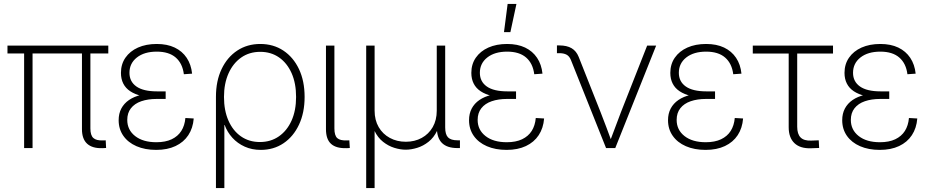

<svg xmlns="http://www.w3.org/2000/svg" viewBox="-20 -755 4741 979"><path d="M502 0.5Q450.7 2 424.3 -22.2Q397.9 -46.4 397.9 -96.2V-507.3H440.9V-100.1Q440.9 -64.9 456.1 -51.3Q471.2 -37.6 504.9 -39.1Q509.3 -39.1 512.2 -39.1Q515.1 -39.1 519 -39.6L521 -0.5Q516.6 -0.5 512 0Q507.3 0.5 502 0.5ZM103 0V-507.3H146V0ZM18.1 -482.4V-522.5H532.2V-482.4Z M776.4 9.3Q719.2 9.3 676 -9.5Q632.8 -28.3 608.9 -62.5Q585 -96.7 585 -142.1Q585 -175.8 598.6 -201.7Q612.3 -227.5 637.9 -245.1Q663.6 -262.7 700.4 -271.5Q737.3 -280.3 784.2 -280.3H824.7V-250.5H778.3Q734.4 -250.5 700.4 -238.8Q666.5 -227.1 647.7 -203.1Q628.9 -179.2 628.9 -143.6Q628.9 -92.8 668.9 -61.3Q709 -29.8 777.3 -29.8Q823.7 -29.8 855.5 -44.9Q887.2 -60.1 904.5 -87.4Q921.9 -114.7 925.3 -153.3L967.8 -150.9Q963.9 -101.6 940.2 -65.7Q916.5 -29.8 875 -10.3Q833.5 9.3 776.4 9.3ZM784.2 -257.3Q737.8 -257.3 702.9 -265.6Q668 -273.9 644.3 -289.6Q620.6 -305.2 608.6 -328.9Q596.7 -352.5 596.7 -383.3Q596.7 -427.7 619.6 -460.9Q642.6 -494.1 683.6 -512.5Q724.6 -530.8 779.3 -530.8Q832.5 -530.8 870.8 -512.5Q909.2 -494.1 931.9 -460.2Q954.6 -426.3 959.5 -379.4L917.5 -376.5Q910.6 -431.6 876 -461.7Q841.3 -491.7 779.3 -491.7Q715.8 -491.7 678 -461.9Q640.1 -432.1 640.1 -383.8Q640.1 -338.9 675.5 -314Q710.9 -289.1 780.3 -289.1H824.7V-257.3Z M1081.1 204.1V-261.2Q1081.1 -342.3 1109.9 -402.8Q1138.7 -463.4 1189.7 -497.1Q1240.7 -530.8 1307.1 -530.8Q1374 -530.8 1424.8 -497.1Q1475.6 -463.4 1504.4 -402.8Q1533.2 -342.3 1533.2 -260.7Q1533.2 -180.2 1504.6 -119.4Q1476.1 -58.6 1425.8 -24.7Q1375.5 9.3 1309.6 9.3Q1264.6 9.3 1227.8 -7.3Q1190.9 -23.9 1164.8 -52.7Q1138.7 -81.5 1125.5 -117.7H1124V204.1ZM1305.2 -30.8Q1360.4 -30.8 1401.9 -59.6Q1443.4 -88.4 1466.6 -139.9Q1489.7 -191.4 1489.7 -260.7Q1489.7 -330.6 1466.8 -382.1Q1443.8 -433.6 1402.8 -462.2Q1361.8 -490.7 1307.1 -490.7Q1251.5 -490.7 1210 -461.7Q1168.5 -432.6 1145.3 -380.9Q1122.1 -329.1 1122.1 -260.7Q1122.1 -191.9 1144.8 -140.1Q1167.5 -88.4 1208.7 -59.6Q1250 -30.8 1305.2 -30.8Z M1746.6 0.5Q1693.8 2 1668 -21.5Q1642.1 -44.9 1642.1 -96.2V-522.5H1685.1V-100.1Q1685.1 -64 1699.7 -50.8Q1714.4 -37.6 1748 -39.1Q1752 -39.1 1755.1 -39.1Q1758.3 -39.1 1761.2 -39.6L1763.7 -0.5Q1759.8 0 1755.4 0.2Q1751 0.5 1746.6 0.5Z M1847.2 204.1V-522.5H1890.1V-190.9Q1890.1 -142.6 1910.9 -106.9Q1931.6 -71.3 1967.8 -51.8Q2003.9 -32.2 2049.3 -32.2Q2094.7 -32.2 2130.4 -51.8Q2166 -71.3 2186.5 -106.9Q2207 -142.6 2207 -190.9V-522.5H2250V-105Q2250 -69.3 2264.6 -54.4Q2279.3 -39.6 2312.5 -39.6H2325.2V0H2312.5Q2259.8 0 2233.6 -25.9Q2207.5 -51.8 2207.5 -105V-176.8H2226.1Q2226.1 -124 2209 -88.6Q2191.9 -53.2 2165 -32Q2138.2 -10.7 2107.2 -1.2Q2076.2 8.3 2048.8 8.3Q2021.5 8.3 1990.7 -1.2Q1960 -10.7 1933.1 -32Q1906.2 -53.2 1889.2 -88.6Q1872.1 -124 1872.1 -176.8H1890.1V204.1Z M2563 9.3Q2505.9 9.3 2462.6 -9.5Q2419.4 -28.3 2395.5 -62.5Q2371.6 -96.7 2371.6 -142.1Q2371.6 -175.8 2385.3 -201.7Q2398.9 -227.5 2424.6 -245.1Q2450.2 -262.7 2487.1 -271.5Q2523.9 -280.3 2570.8 -280.3H2611.3V-250.5H2564.9Q2521 -250.5 2487.1 -238.8Q2453.1 -227.1 2434.3 -203.1Q2415.5 -179.2 2415.5 -143.6Q2415.5 -92.8 2455.6 -61.3Q2495.6 -29.8 2564 -29.8Q2610.4 -29.8 2642.1 -44.9Q2673.8 -60.1 2691.2 -87.4Q2708.5 -114.7 2711.9 -153.3L2754.4 -150.9Q2750.5 -101.6 2726.8 -65.7Q2703.1 -29.8 2661.6 -10.3Q2620.1 9.3 2563 9.3ZM2570.8 -257.3Q2524.4 -257.3 2489.5 -265.6Q2454.6 -273.9 2430.9 -289.6Q2407.2 -305.2 2395.3 -328.9Q2383.3 -352.5 2383.3 -383.3Q2383.3 -427.7 2406.2 -460.9Q2429.2 -494.1 2470.2 -512.5Q2511.2 -530.8 2565.9 -530.8Q2619.1 -530.8 2657.5 -512.5Q2695.8 -494.1 2718.5 -460.2Q2741.2 -426.3 2746.1 -379.4L2704.1 -376.5Q2697.3 -431.6 2662.6 -461.7Q2627.9 -491.7 2565.9 -491.7Q2502.4 -491.7 2464.6 -461.9Q2426.8 -432.1 2426.8 -383.8Q2426.8 -338.9 2462.2 -314Q2497.6 -289.1 2566.9 -289.1H2611.3V-257.3ZM2549.8 -591.3 2568.4 -734.9H2613.3L2582.5 -591.3Z M3070.3 0 2890.6 -450.2Q2882.8 -468.8 2868.7 -476.3Q2854.5 -483.9 2831.5 -483.9H2819.8V-523.4H2832Q2870.6 -523.4 2894.8 -509Q2918.9 -494.6 2930.7 -464.8L3042.5 -182.6Q3057.6 -144.5 3071.8 -106.2Q3085.9 -67.9 3100.1 -29.8H3088.4Q3103 -67.9 3117.2 -106.2Q3131.3 -144.5 3146 -182.6L3279.8 -522.5H3325.7L3117.2 0Z M3577.6 9.3Q3520.5 9.3 3477.3 -9.5Q3434.1 -28.3 3410.2 -62.5Q3386.2 -96.7 3386.2 -142.1Q3386.2 -175.8 3399.9 -201.7Q3413.6 -227.5 3439.2 -245.1Q3464.8 -262.7 3501.7 -271.5Q3538.6 -280.3 3585.4 -280.3H3626V-250.5H3579.6Q3535.6 -250.5 3501.7 -238.8Q3467.8 -227.1 3449 -203.1Q3430.2 -179.2 3430.2 -143.6Q3430.2 -92.8 3470.2 -61.3Q3510.3 -29.8 3578.6 -29.8Q3625 -29.8 3656.7 -44.9Q3688.5 -60.1 3705.8 -87.4Q3723.1 -114.7 3726.6 -153.3L3769 -150.9Q3765.1 -101.6 3741.5 -65.7Q3717.8 -29.8 3676.3 -10.3Q3634.8 9.3 3577.6 9.3ZM3585.4 -257.3Q3539.1 -257.3 3504.2 -265.6Q3469.2 -273.9 3445.6 -289.6Q3421.9 -305.2 3409.9 -328.9Q3397.9 -352.5 3397.9 -383.3Q3397.9 -427.7 3420.9 -460.9Q3443.8 -494.1 3484.9 -512.5Q3525.9 -530.8 3580.6 -530.8Q3633.8 -530.8 3672.1 -512.5Q3710.4 -494.1 3733.2 -460.2Q3755.9 -426.3 3760.7 -379.4L3718.8 -376.5Q3711.9 -431.6 3677.2 -461.7Q3642.6 -491.7 3580.6 -491.7Q3517.1 -491.7 3479.2 -461.9Q3441.4 -432.1 3441.4 -383.8Q3441.4 -338.9 3476.8 -314Q3512.2 -289.1 3581.5 -289.1H3626V-257.3Z M4115.2 1Q4060.1 2.9 4030.8 -25.1Q4001.5 -53.2 4001.5 -106V-481.9H3818.4V-522.5H4227.5V-481.9H4044.9V-108.9Q4044.9 -71.3 4062.3 -54Q4079.6 -36.6 4116.7 -38.1Q4126 -38.6 4135.5 -38.8Q4145 -39.1 4154.8 -39.6L4156.7 -0.5Q4147 0 4136.5 0.2Q4126 0.5 4115.2 1Z M4465.8 9.3Q4408.7 9.3 4365.5 -9.5Q4322.3 -28.3 4298.3 -62.5Q4274.4 -96.7 4274.4 -142.1Q4274.4 -175.8 4288.1 -201.7Q4301.8 -227.5 4327.4 -245.1Q4353 -262.7 4389.9 -271.5Q4426.8 -280.3 4473.6 -280.3H4514.2V-250.5H4467.8Q4423.8 -250.5 4389.9 -238.8Q4356 -227.1 4337.2 -203.1Q4318.4 -179.2 4318.4 -143.6Q4318.4 -92.8 4358.4 -61.3Q4398.4 -29.8 4466.8 -29.8Q4513.2 -29.8 4544.9 -44.9Q4576.7 -60.1 4594 -87.4Q4611.3 -114.7 4614.7 -153.3L4657.2 -150.9Q4653.3 -101.6 4629.6 -65.7Q4606 -29.8 4564.5 -10.3Q4522.9 9.3 4465.8 9.3ZM4473.6 -257.3Q4427.2 -257.3 4392.3 -265.6Q4357.4 -273.9 4333.7 -289.6Q4310.1 -305.2 4298.1 -328.9Q4286.1 -352.5 4286.1 -383.3Q4286.1 -427.7 4309.1 -460.9Q4332 -494.1 4373 -512.5Q4414.1 -530.8 4468.8 -530.8Q4522 -530.8 4560.3 -512.5Q4598.6 -494.1 4621.3 -460.2Q4644 -426.3 4648.9 -379.4L4606.9 -376.5Q4600.1 -431.6 4565.4 -461.7Q4530.8 -491.7 4468.8 -491.7Q4405.3 -491.7 4367.4 -461.9Q4329.6 -432.1 4329.6 -383.8Q4329.6 -338.9 4365 -314Q4400.4 -289.1 4469.7 -289.1H4514.2V-257.3Z"/></svg>

Font: Inter 28pt ExtraLight
Style: Regular
Weight: 250
Designer: Rasmus Andersson
Foundry: rsms
Version: Version 4.001;git-66647c0bb